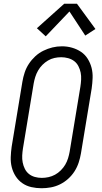

<svg xmlns="http://www.w3.org/2000/svg" viewBox="-20 -992 540 1020"><path d="M201 8Q173 8 146.5 2Q120 -4 98.5 -19Q77 -34 63 -56Q49 -78 42.5 -103.5Q36 -129 37 -157Q38 -185 42 -213L99 -558Q103 -582 111 -606.5Q119 -631 133.5 -653Q148 -675 167.5 -693Q187 -711 210.5 -722.5Q234 -734 258.5 -740Q283 -746 309 -746Q337 -746 363 -738.5Q389 -731 410.5 -716.5Q432 -702 446 -679.5Q460 -657 466.5 -631.5Q473 -606 472 -578Q471 -550 467 -522L410 -177Q406 -153 398 -128.5Q390 -104 376 -82Q362 -60 342 -42Q322 -24 298.5 -12.5Q275 -1 250 3.5Q225 8 201 8ZM202 -47Q220 -47 238 -51Q256 -55 272.5 -64Q289 -73 303 -87Q317 -101 326.5 -117Q336 -133 341.5 -151Q347 -169 350 -186L407 -531Q410 -550 411 -569.5Q412 -589 408.5 -606.5Q405 -624 396.5 -640.5Q388 -657 374 -667.5Q360 -678 342 -683Q324 -688 305 -688Q287 -688 269 -684Q251 -680 235 -670.5Q219 -661 205.5 -647.5Q192 -634 182.5 -617.5Q173 -601 167.5 -583.5Q162 -566 159 -549L102 -204Q99 -185 98 -166Q97 -147 100.5 -129Q104 -111 112 -95Q120 -79 133.5 -68Q147 -57 165 -52Q183 -47 202 -47ZM223 -799 176 -842 321 -972H389L487 -838L433 -803L349 -931Z"/></svg>

Font: Iosevka Slab Light Oblique
Style: Regular
Weight: 300
Italic angle: -9°
Monospace: yes
Designer: Belleve Invis
Foundry: Belleve Invis
Version: Version 11.1.1; ttfautohint (v1.8.3)